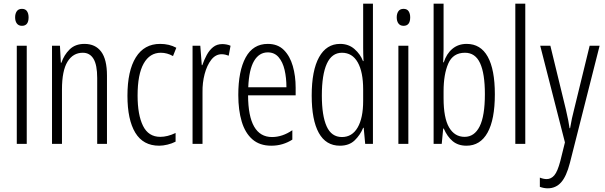

<svg xmlns="http://www.w3.org/2000/svg" viewBox="-20 -780 3278 1041"><path d="M99 -732Q118 -732 126.5 -719Q135 -706 135 -686Q135 -640 99 -640Q81 -640 71.5 -652.5Q62 -665 62 -686Q62 -706 71 -719Q80 -732 99 -732ZM125 -532V0H71V-532Z M438 -542Q497 -542 528.5 -500Q560 -458 560 -370V0H507V-357Q507 -428 487 -461Q467 -494 429 -494Q376 -494 346 -445.5Q316 -397 316 -295V0H262V-532H305L310 -440H313Q327 -482 357.5 -512Q388 -542 438 -542Z M843 10Q756 10 713.5 -60.5Q671 -131 671 -261Q671 -396 716.5 -469Q762 -542 848 -542Q898 -542 936 -521L918 -476Q886 -494 852 -494Q792 -494 759 -435.5Q726 -377 726 -262Q726 -157 755.5 -97.5Q785 -38 849 -38Q888 -38 932 -59V-12Q913 -2 888.5 4Q864 10 843 10Z M1185 -541Q1195 -541 1207 -539Q1219 -537 1230 -532L1220 -478Q1213 -481 1202.5 -483.5Q1192 -486 1182 -486Q1149 -486 1125.5 -456Q1102 -426 1089.5 -378.5Q1077 -331 1078 -279V0H1024V-532H1066L1074 -427H1077Q1087 -456 1101 -482Q1115 -508 1135.5 -524.5Q1156 -541 1185 -541Z M1432 -542Q1486 -542 1519 -509Q1552 -476 1567.5 -422Q1583 -368 1583 -305V-263H1325Q1326 -37 1455 -37Q1511 -37 1565 -74V-23Q1540 -7 1511.5 1.5Q1483 10 1451 10Q1388 10 1348.5 -24.5Q1309 -59 1290.5 -121Q1272 -183 1272 -265Q1272 -395 1312 -468.5Q1352 -542 1432 -542ZM1432 -496Q1385 -496 1357.5 -449.5Q1330 -403 1326 -307H1533Q1533 -358 1523 -401Q1513 -444 1490.5 -470Q1468 -496 1432 -496Z M1823 10Q1747 10 1708.5 -59.5Q1670 -129 1670 -262Q1670 -398 1710 -470Q1750 -542 1824 -542Q1870 -542 1902 -514Q1934 -486 1948 -449H1951Q1950 -469 1949.5 -486Q1949 -503 1949 -520V-760H2002V0H1960L1952 -87H1949Q1933 -48 1903 -19Q1873 10 1823 10ZM1834 -37Q1889 -37 1919 -88.5Q1949 -140 1949 -233V-295Q1949 -390 1919.5 -442Q1890 -494 1834 -494Q1779 -494 1752 -434.5Q1725 -375 1725 -262Q1725 -153 1751 -95Q1777 -37 1834 -37Z M2168 -732Q2187 -732 2195.5 -719Q2204 -706 2204 -686Q2204 -640 2168 -640Q2150 -640 2140.5 -652.5Q2131 -665 2131 -686Q2131 -706 2140 -719Q2149 -732 2168 -732ZM2194 -532V0H2140V-532Z M2385 -512Q2385 -496 2384 -478Q2383 -460 2383 -442H2386Q2401 -489 2433 -515.5Q2465 -542 2510 -542Q2586 -542 2624.5 -472.5Q2663 -403 2663 -269Q2663 -132 2623.5 -61Q2584 10 2509 10Q2464 10 2434.5 -14.5Q2405 -39 2386 -83H2383L2375 0H2331V-760H2385ZM2501 -494Q2436 -494 2410.5 -435.5Q2385 -377 2385 -285V-248Q2385 -140 2415 -89Q2445 -38 2499 -38Q2552 -38 2580.5 -94.5Q2609 -151 2609 -270Q2609 -381 2583 -437.5Q2557 -494 2501 -494Z M2828 0H2774V-760H2828Z M2909 -532H2964L3048 -187Q3057 -148 3061 -127Q3065 -106 3068 -85H3071Q3076 -114 3081 -138Q3086 -162 3093 -188L3177 -532H3231L3070 103Q3051 177 3022 209Q2993 241 2950 241Q2939 241 2928.5 239Q2918 237 2907 233V183Q2927 191 2944 191Q2968 191 2985.5 170.5Q3003 150 3018 93L3043 -8Z"/></svg>

Font: Noto Sans Telugu ExtraCondensed Light
Style: Regular
Weight: 300
Width: 2
Designer: Jelle Bosma - Monotype Design Team
Foundry: Monotype Imaging Inc.
Version: Version 2.005; ttfautohint (v1.8.4.7-5d5b)